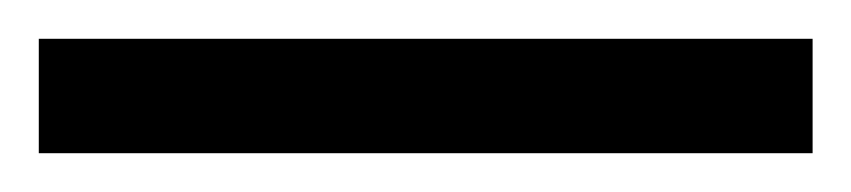

<svg xmlns="http://www.w3.org/2000/svg" viewBox="-24 -839 439 99"><path d="M-4 -760H395V-819H-4Z"/></svg>

Font: Noto Serif Tamil Condensed
Style: Italic
Weight: 400
Width: 3
Italic angle: -12°
Designer: Indian Type Foundry, Tom Grace, and the Monotype Design Team
Foundry: Monotype Imaging Inc.
Version: Version 2.003